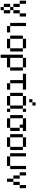

<svg xmlns="http://www.w3.org/2000/svg" viewBox="2430 -3370 1140 6040"><g transform="rotate(90 3000.0 -350.0)"><path d="M0 -400V-600H100V-400ZM100 -100H200V100H100ZM100 -200V-400H200V-200ZM200 -200H300V-100H200ZM200 100H300V200H200ZM300 -200V-400H400V-200ZM300 -100H400V100H300ZM400 -400V-600H500V-400Z M1000 -100V0H800V-100ZM700 -100V-600H800V-100Z M1100 -100V-500H1200V-100ZM1500 -100V0H1200V-100ZM1500 -500H1600V-100H1500ZM1500 -600V-500H1200V-600Z M1700 200V-500H1800V-100H2100V0H1800V200ZM1800 -500V-600H2100V-500ZM2100 -100V-500H2200V-100Z M2300 -500V-600H2800V-500H2600V-100H2500V-500ZM2800 -100V0H2600V-100Z M2900 -100V-500H3000V-100ZM3100 -700V-800H3200V-700ZM3300 -100V0H3000V-100ZM3300 -500H3400V-100H3300ZM3300 -600V-500H3000V-600ZM3300 -900V-800H3200V-900ZM3500 -100V0H3400V-100ZM3500 -500H3400V-600H3500Z M3600 -100V-500H3700V-100ZM3700 -100H4000V0H3700ZM3700 -500V-600H4100V-500H4000V-400H3900V-500ZM4000 -100V-400H4100V-100Z M4200 -100V-500H4300V-100ZM4600 -100V0H4300V-100ZM4600 -500H4700V-100H4600ZM4600 -600V-500H4300V-600Z M4800 -100V-600H4900V-100ZM5200 -100V0H4900V-100ZM5200 -600H5300V-100H5200Z M5400 -400V-600H5500V-400ZM5500 -200V-400H5600V-200ZM5600 -200H5700V0H5600ZM5700 -200V-400H5800V-200ZM5800 -400V-600H5900V-400Z"/></g></svg>

Font: Galmuri9 Regular
Style: Regular
Weight: 400
Designer: Lee Minseo (quiple)
Version: Version 2.399;hotconv 1.1.1;makeotfexe 2.6.0 DEVELOPMENT